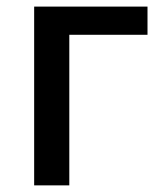

<svg xmlns="http://www.w3.org/2000/svg" viewBox="-20 -559 486 579"><path d="M83 -539.1V0H189V-454.1H424.8V-539.1Z"/></svg>

Font: Noto Reveo Sans
Style: Regular
Weight: 500
Designer: Monotype Design Team
Foundry: Monotype Imaging Inc.
Version: Version 2.007